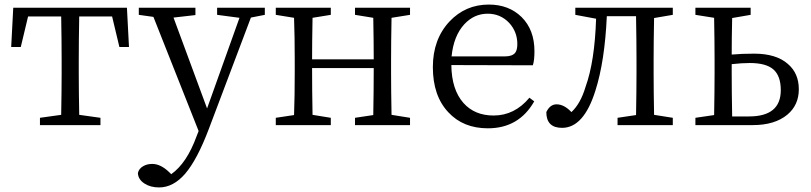

<svg xmlns="http://www.w3.org/2000/svg" viewBox="-20 -548 3554 841"><path d="M155 0V-32L248 -45Q250 -155 250 -228V-286Q250 -366 248 -476H103L71 -342H29L38 -514H536L545 -342H503L471 -476H327Q325 -366 325 -286V-228Q325 -155 327 -45L420 -32V0Z M677 273Q639 273 613 256Q585 238 584 210Q588 191 607 180Q624 170 647 170Q684 170 722 207L730 215Q798 167 841 49L850 26L652 -474L588 -483V-514H836V-482L740 -471L887 -73L1029 -470L931 -483V-514H1140V-483L1079 -471L895 16Q844 151 791 213Q739 273 677 273Z M1188 0V-32L1268 -44Q1271 -127 1271 -228V-286Q1271 -388 1268 -470L1188 -483V-514H1429V-483L1349 -470Q1347 -362 1347 -288H1617Q1617 -364 1615 -470L1535 -483V-514H1776V-483L1695 -470Q1693 -360 1693 -286V-228Q1693 -155 1695 -45L1776 -32V0H1535V-32L1615 -44Q1617 -154 1617 -250H1347Q1347 -153 1349 -45L1429 -32V0Z M2117 14Q2009 14 1944 -56Q1876 -128 1876 -254Q1876 -376 1949 -454Q2019 -528 2121 -528Q2209 -528 2265 -473Q2321 -417 2321 -324Q2321 -283 2314 -262L1957 -263Q1958 -156 2010 -97Q2059 -42 2142 -42Q2234 -42 2299 -120L2320 -104Q2253 14 2117 14ZM1958 -301H2192Q2223 -301 2236 -316Q2246 -328 2246 -355Q2246 -409 2210 -448Q2172 -488 2116 -488Q2057 -488 2014 -442Q1967 -391 1958 -301Z M2442 12Q2373 12 2373 -57Q2389 -91 2418 -91Q2451 -91 2483 -57Q2523 -94 2545 -168Q2585 -279 2591 -466L2500 -483V-514H2927V-483L2845 -469Q2843 -359 2843 -286V-228Q2843 -155 2845 -45L2927 -32V0H2685V-32L2766 -44Q2768 -156 2768 -228V-286Q2768 -367 2766 -477H2638Q2629 -279 2588 -151Q2537 12 2442 12Z M3026 0V-32L3108 -44Q3110 -156 3110 -228V-286Q3110 -360 3108 -470L3026 -483V-514H3268V-483L3187 -469Q3185 -375 3185 -309Q3229 -313 3283 -313Q3380 -313 3431 -268Q3479 -227 3479 -157Q3479 -88 3429 -46Q3374 0 3277 0ZM3187 -38H3261Q3400 -38 3400 -153Q3400 -215 3368 -243.5Q3336 -272 3264 -272Q3230 -272 3185 -267V-228Q3185 -150 3187 -38Z"/></svg>

Font: GenRyuMin TW R
Style: Regular
Weight: 400
Version: Version 1.501;PS 1;hotconv 16.6.51;makeotf.lib2.5.65220